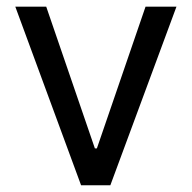

<svg xmlns="http://www.w3.org/2000/svg" viewBox="-20 -550 569 570"><path d="M307.6 0H220.7L25.4 -530.3H117.2L261.7 -109.4H267.6L412.1 -530.3H503.9Z"/></svg>

Font: Pretendard
Style: Regular
Weight: 400
Designer: Base glyphs from Inter by Rasmus Andersson; Hangeul glyphs from Noto Sans CJK(Source Han Sans) by Jang Soo-young and Kan
Foundry: Kil Hyung-jin
Version: Version 1.309